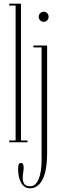

<svg xmlns="http://www.w3.org/2000/svg" viewBox="-20 -770 318 1039"><path d="M30 0V-10H64.5V-740H30V-750H93.5V-10H129V0ZM218 -652Q205.5 -652 197.5 -660Q189.5 -668 189.5 -679Q189.5 -690.5 197.5 -698.5Q205.5 -706.5 218 -706.5Q228 -706.5 235.5 -698.5Q243 -690.5 243 -679Q243 -668 235.5 -660Q228 -652 218 -652ZM143 249Q111 249 94.5 219.5Q78 190 78 144.5Q78 129.5 80.8 120.8Q83.5 112 93 112Q103 112 105.5 120Q108 128 108 139Q108 151.5 105.5 163.2Q103 175 103 190Q103 213.5 110.5 223.8Q118 234 127.5 236Q137 238 143 238Q172.5 238 188.8 200Q205 162 205 95.5V-513.5H160.5V-523.5H235V55.5Q235 155.5 209.8 202.2Q184.5 249 143 249Z"/></svg>

Font: Imbue 100pt Thin
Style: Regular
Weight: 100
Designer: Tyler Finck
Foundry: Etcetera Type Company
Version: Version 1.102; ttfautohint (v1.8.3)